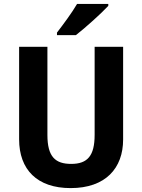

<svg xmlns="http://www.w3.org/2000/svg" viewBox="-20 -954 728 984"><path d="M535 -924V-934H375C349 -889 305 -830 272 -787V-774H369C418 -812 501 -887 535 -924ZM611 -239V-714H465V-263C465 -156 429 -114 345 -114C264 -114 223 -150 223 -262V-714H78V-240C78 -85 170 10 342 10C521 10 611 -92 611 -239Z"/></svg>

Font: Noto Sans Telugu SemiCondensed
Style: Bold
Weight: 700
Width: 4
Designer: Jelle Bosma - Monotype Design Team
Foundry: Monotype Imaging Inc.
Version: Version 2.005